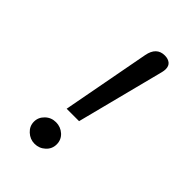

<svg xmlns="http://www.w3.org/2000/svg" viewBox="-210 -777 870 870"><g transform="rotate(45 225.0 -341.5)"><path d="M253.9 -61Q253.9 -31.7 232.2 -11.7Q210.4 8.3 180.7 8.3Q151.9 8.3 129.9 -12Q107.9 -32.2 107.9 -61Q107.9 -88.9 129.2 -109.4Q150.4 -129.9 180.7 -129.9Q210.4 -129.9 232.2 -110.4Q253.9 -90.8 253.9 -61ZM315.4 -692.4Q336.4 -692.4 349.4 -682.1Q362.3 -671.9 362.3 -650.9Q362.3 -641.6 359.4 -629.9L251 -207H171.4L251 -630.4Q262.7 -692.4 315.4 -692.4Z"/></g></svg>

Font: Anka/Coder Narrow
Style: Italic
Weight: 400
Width: 3
Italic angle: -12°
Monospace: yes
Version: Version 001.100